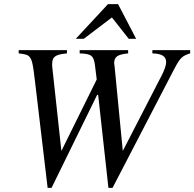

<svg xmlns="http://www.w3.org/2000/svg" viewBox="-20 -897 946 935"><path d="M643 -708 555 -877H506L349 -708H388L525 -812L607 -708ZM906 -653H722V-637C772 -636 789 -620 789 -595C789 -576 779 -552 766 -527L578 -162L538 -574C538 -577 536 -583 536 -589C536 -621 553 -632 604 -637V-653H368V-637C426 -635 437 -626 443 -575L451 -510L279 -162L235 -566C234 -573 234 -581 234 -586C234 -624 255 -632 306 -637V-653H71V-637C103 -633 113 -631 122 -622C136 -607 140 -590 151 -496L212 18H231L453 -435H458L508 18H528L829 -562C858 -617 868 -625 906 -637Z"/></svg>

Font: STIXGeneral
Style: Italic
Weight: 400
Italic angle: -16.33°
Designer: MicroPress Inc., with final additions and corrections provided by Coen Hoffman, Elsevier (retired)
Version: Version 1.1.0